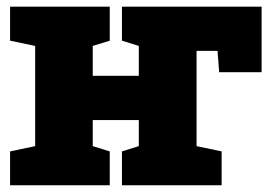

<svg xmlns="http://www.w3.org/2000/svg" viewBox="-20 -548 820 568"><path d="M9.8 0V-100.1L84 -115.7V-412.1L9.8 -427.7V-528.3H304.7V-427.7L254.4 -412.1V-323.7H390.6V-412.1L340.8 -427.7V-528.3H753.9V-334.5H628.4L623.5 -397.5H561.5V-115.7L635.7 -100.1V0H340.8V-100.1L390.6 -115.7V-192.9H254.4V-115.7L304.7 -100.1V0Z"/></svg>

Font: Roboto Slab Black
Style: Regular
Weight: 900
Designer: Google
Version: Version 2.000; ttfautohint (v1.8.1.43-b0c9)